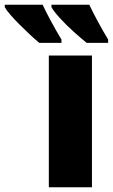

<svg xmlns="http://www.w3.org/2000/svg" viewBox="-144 -786 474 806"><path d="M242 0H61V-553H242ZM231 -766Q244 -738 265.5 -698Q287 -658 310 -620V-606H220Q195 -626 164 -654Q133 -682 107.5 -710Q82 -738 72 -756V-766ZM35 -766Q48 -738 69.5 -698Q91 -658 114 -620V-606H21Q4 -620 -17.5 -640Q-39 -660 -61 -682Q-83 -704 -100 -723.5Q-117 -743 -124 -756V-766Z"/></svg>

Font: Noto Sans SemiCondensed Black
Style: Regular
Weight: 900
Width: 4
Designer: Monotype Design Team
Foundry: Monotype Imaging Inc.
Version: Version 2.013; ttfautohint (v1.8.4.7-5d5b)